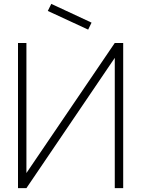

<svg xmlns="http://www.w3.org/2000/svg" viewBox="-20 -972 730 992"><path d="M435.5 -819 227 -915.5 245 -952 453 -855ZM616.5 -750V0H573V-673L116.5 0H73V-750H116.5V-78L573 -750Z"/></svg>

Font: Russisch Sans ExtraLight
Style: Regular
Weight: 200
Width: 4
Designer: Michael Sharanda (font) & Cristiano Sobral (main changes)
Foundry: Michael Sharanda
Version: Version 2.00;September 8, 2020;FontCreator 13.0.0.2681 64-bi